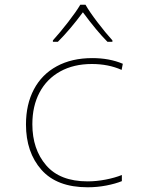

<svg xmlns="http://www.w3.org/2000/svg" viewBox="-20 -783 640 813"><path d="M90 -256Q90 -341 123.5 -404.5Q157 -468 220.5 -502.5Q284 -537 371 -537Q443 -537 500 -513L495 -487Q439 -512 369 -512Q292 -512 235 -480.5Q178 -449 147.5 -391.5Q117 -334 117 -257Q117 -151 175.5 -83Q234 -15 351 -15Q388 -15 427 -22.5Q466 -30 496 -42V-16Q469 -5 430.5 2.5Q392 10 351 10Q221 10 155.5 -64Q90 -138 90 -256ZM204 -612Q234 -645 268.5 -689.5Q303 -734 320 -763H342Q359 -733 393 -688.5Q427 -644 456 -612V-606H435Q390 -651 331 -731Q278 -659 225 -606H204Z"/></svg>

Font: Noto Sans Mono UI Thin
Style: Regular
Weight: 250
Monospace: yes
Designer: Monotype Design team
Foundry: Monotype Imaging Inc.
Version: Version 1.000